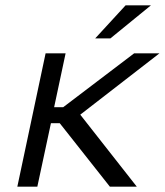

<svg xmlns="http://www.w3.org/2000/svg" viewBox="-20 -700 618 720"><path d="M151 -500 45 0H120L171 -238H204L392 0H493L281 -270L578 -500H483L217 -298H183L226 -500ZM337 -556H394L546 -680H451Z"/></svg>

Font: LT Wave Light
Style: Italic
Weight: 300
Designer: Daniel Lyons
Version: Version 2.5 (Glyphs App)